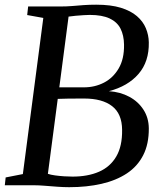

<svg xmlns="http://www.w3.org/2000/svg" viewBox="-23 -770 676 798"><path d="M264.5 8Q240.5 8 214 6Q187.5 4 162.5 2Q137.5 0 118 0H-3L0.5 -32.5L72 -46.5L157 -695.5L90 -707.5L94 -743H225Q254 -743 277.5 -745Q301 -747 324.8 -748.8Q348.5 -750.5 377 -750.5Q437.5 -750.5 479 -737.8Q520.5 -725 546 -703Q571.5 -681 583.2 -652.8Q595 -624.5 595.5 -594Q597 -514 552.8 -462.8Q508.5 -411.5 429.5 -391Q476.5 -388 514 -368Q551.5 -348 573.2 -314.2Q595 -280.5 595.5 -237Q596 -171.5 572.2 -125Q548.5 -78.5 504.2 -49.2Q460 -20 399 -6Q338 8 264.5 8ZM278.5 -36Q342 -36 388.5 -56.2Q435 -76.5 460.2 -119.5Q485.5 -162.5 484.5 -230.5Q484 -297 443 -328.8Q402 -360.5 327 -360.5Q288 -360.5 262.5 -360.2Q237 -360 217 -359L176 -47.5Q187.5 -43.5 205.8 -41Q224 -38.5 243.8 -37.2Q263.5 -36 278.5 -36ZM223.5 -407Q246 -406.5 273 -407Q300 -407.5 326 -407Q371 -407 409 -426.5Q447 -446 470.2 -485.5Q493.5 -525 492.5 -584.5Q492 -623 478 -650.8Q464 -678.5 432.8 -693.2Q401.5 -708 350 -708Q341.5 -708 325.2 -707Q309 -706 291.8 -704.5Q274.5 -703 262 -701Z"/></svg>

Font: Merriweather 60pt
Style: Italic
Weight: 400
Italic angle: -7.8°
Version: Version 2.101